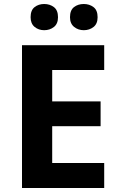

<svg xmlns="http://www.w3.org/2000/svg" viewBox="-20 -940 600 960"><path d="M501 0H90V-714H501V-590H241V-433H483V-309H241V-125H501ZM133 -854Q133 -889 153 -904.5Q173 -920 201 -920Q229 -920 249.5 -904.5Q270 -889 270 -854Q270 -821 249.5 -805Q229 -789 201 -789Q173 -789 153 -805.5Q133 -822 133 -854ZM330 -854Q330 -889 350 -904.5Q370 -920 399 -920Q427 -920 447.5 -904.5Q468 -889 468 -854Q468 -821 447.5 -805Q427 -789 399 -789Q371 -789 350.5 -805.5Q330 -822 330 -854Z"/></svg>

Font: Noto Sans Devanagari
Style: Bold
Weight: 700
Version: Version 2.003